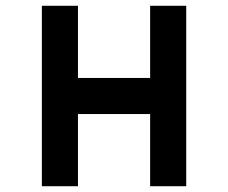

<svg xmlns="http://www.w3.org/2000/svg" viewBox="-20 -645 790 665"><path d="M125 0V-625H250V-375H500V-625H625V0H500V-250H250V0Z"/></svg>

Font: Silkscreen
Style: Regular
Weight: 400
Designer: Jason Kottke
Foundry: Jason Kottke
Version: Version 1.001; ttfautohint (v1.8.4.7-5d5b)